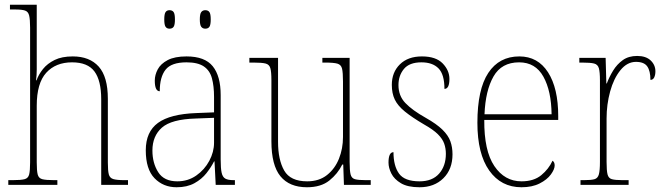

<svg xmlns="http://www.w3.org/2000/svg" viewBox="-20 -780 2798 810"><path d="M15 0V-20H34Q68 -20 83.5 -24Q99 -28 103 -44Q107 -60 107 -95V-663Q107 -698 103 -714.5Q99 -731 85.5 -735.5Q72 -740 44 -740H22V-760H135V-487Q135 -462 132 -441H134Q143 -466 161.5 -489Q180 -512 210.5 -527Q241 -542 287 -542Q358 -542 396.5 -499Q435 -456 435 -363V-94Q435 -60 439 -44.5Q443 -29 458 -24.5Q473 -20 506 -20H520V0H407V-361Q407 -440 378.5 -478.5Q350 -517 284 -517Q215 -517 175 -473Q135 -429 135 -334V-95Q135 -60 139 -44Q143 -28 158.5 -24Q174 -20 208 -20H222V0Z M725 10Q669 10 632 -28Q595 -66 595 -146Q595 -224 646.5 -261.5Q698 -299 808 -303L883 -306V-371Q883 -417 874 -450Q865 -483 839.5 -500Q814 -517 767 -517Q703 -517 678.5 -486Q654 -455 654 -395Q633 -395 633 -440Q633 -464 645.5 -487.5Q658 -511 687.5 -526.5Q717 -542 767 -542Q844 -542 877.5 -500.5Q911 -459 911 -379V-107Q911 -70 915 -51.5Q919 -33 930.5 -26.5Q942 -20 966 -20H971V0H890L885 -99H883Q871 -75 851 -49.5Q831 -24 800 -7Q769 10 725 10ZM728 -15Q773 -15 808 -39.5Q843 -64 863 -101.5Q883 -139 883 -178V-283L806 -280Q703 -277 663 -241.5Q623 -206 623 -145Q623 -92 647.5 -53.5Q672 -15 728 -15ZM846 -659Q835 -659 829 -667Q823 -675 823 -698Q823 -721 829 -729Q835 -737 846 -737Q858 -737 863.5 -729Q869 -721 869 -698Q869 -675 863.5 -667Q858 -659 846 -659ZM695 -659Q684 -659 678.5 -667Q673 -675 673 -698Q673 -721 678.5 -729Q684 -737 695 -737Q707 -737 712.5 -729Q718 -721 718 -698Q718 -675 712.5 -667Q707 -659 695 -659Z M1275 10Q1201 10 1163 -36.5Q1125 -83 1125 -184V-442Q1125 -477 1120.5 -492.5Q1116 -508 1100.5 -512Q1085 -516 1050 -516H1032V-536H1153V-182Q1153 -106 1179 -60.5Q1205 -15 1276 -15Q1326 -15 1359.5 -41.5Q1393 -68 1410 -110.5Q1427 -153 1427 -202V-436Q1427 -474 1423 -490.5Q1419 -507 1403.5 -511.5Q1388 -516 1352 -516H1340V-536H1455V-97Q1455 -61 1459 -44.5Q1463 -28 1477.5 -24Q1492 -20 1523 -20H1544V0H1431L1428 -86H1424Q1405 -47 1369.5 -18.5Q1334 10 1275 10Z M1750 10Q1700 10 1671.5 -7Q1643 -24 1631 -48Q1619 -72 1619 -94Q1619 -138 1640 -138Q1640 -80 1663.5 -47.5Q1687 -15 1750 -15Q1804 -15 1832.5 -47.5Q1861 -80 1861 -131Q1861 -154 1854 -174Q1847 -194 1827.5 -213.5Q1808 -233 1769 -255Q1718 -285 1688 -309.5Q1658 -334 1645.5 -360Q1633 -386 1633 -422Q1633 -475 1667 -508.5Q1701 -542 1760 -542Q1819 -542 1847.5 -512.5Q1876 -483 1876 -447Q1876 -405 1855 -405Q1855 -466 1830 -491.5Q1805 -517 1758 -517Q1707 -517 1684 -489Q1661 -461 1661 -421Q1661 -376 1690 -345.5Q1719 -315 1776 -283Q1822 -257 1846.5 -233Q1871 -209 1880 -184Q1889 -159 1889 -129Q1889 -66 1850.5 -28Q1812 10 1750 10Z M2180 10Q2094 10 2044 -60.5Q1994 -131 1994 -262Q1994 -403 2040 -472.5Q2086 -542 2171 -542Q2249 -542 2292 -475Q2335 -408 2335 -290V-274H2023Q2022 -144 2065.5 -79.5Q2109 -15 2180 -15Q2232 -15 2263.5 -41Q2295 -67 2311 -102Q2320 -96 2320 -82Q2320 -66 2304 -44Q2288 -22 2256.5 -6Q2225 10 2180 10ZM2307 -298Q2306 -396 2272.5 -456.5Q2239 -517 2170 -517Q2096 -517 2062 -457.5Q2028 -398 2024 -298Z M2429 0V-20H2444Q2474 -20 2488 -24Q2502 -28 2506.5 -44.5Q2511 -61 2511 -97V-441Q2511 -476 2506.5 -492Q2502 -508 2486.5 -512Q2471 -516 2436 -516H2424V-536H2535L2538 -428H2540Q2550 -455 2566.5 -482Q2583 -509 2607.5 -526.5Q2632 -544 2668 -544Q2705 -544 2725 -525Q2745 -506 2745 -479Q2745 -464 2740 -453.5Q2735 -443 2724 -443Q2724 -481 2710.5 -500Q2697 -519 2663 -519Q2626 -519 2597.5 -484Q2569 -449 2554 -394Q2539 -339 2539 -280V-97Q2539 -61 2543 -44.5Q2547 -28 2561.5 -24Q2576 -20 2606 -20H2632V0Z"/></svg>

Font: Noto Serif Bengali SemiCondensed Thin
Style: Regular
Weight: 100
Width: 4
Designer: Juan Bruce, Universal Thirst, Indian Type Foundry and the Monotype Design Team.
Foundry: Monotype Imaging Inc.
Version: Version 2.003; ttfautohint (v1.8.4.7-5d5b)